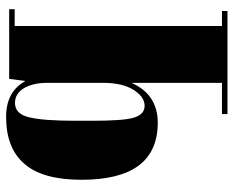

<svg xmlns="http://www.w3.org/2000/svg" viewBox="-88 -438 764 628"><g transform="rotate(-90 294.0 -124.0)"><path d="M213 -207C213 -207 213 -259 213 -259C213 -259 213 -259 213 -259C213 -332 217 -383 225 -413C232 -442 248 -457 271 -457C271 -457 271 -457 271 -457C292 -457 308 -447 320 -427C331 -407 337 -383 337 -354C337 -354 337 -168 337 -168C337 -168 337 -168 337 -168C337 -126 329 -93 314 -69C299 -45 281 -33 262 -33C243 -33 230 -45 223 -69C216 -92 213 -138 213 -207ZM235 220C235 220 235 238 235 238C235 238 572 238 572 238C572 238 572 220 572 220C572 220 523 220 523 220C523 220 523 -458 523 -458C523 -458 578 -458 578 -458C578 -458 578 -476 578 -476C578 -476 350 -476 350 -476C350 -476 343 -423 343 -423C343 -423 343 -423 343 -423C320 -465 281 -486 226 -486C226 -486 226 -486 226 -486C157 -486 106 -466 72 -426C37 -386 20 -324 20 -239C20 -239 20 -239 20 -239C20 -73 82 10 207 10C207 10 207 10 207 10C268 10 312 -19 337 -76C337 -76 337 220 337 220C337 220 235 220 235 220Z"/></g></svg>

Font: Abril Fatface Utterance
Style: Regular
Weight: 500
Designer: Veronika Burian, Jos Scaglione
Foundry: TypeTogether
Version: ""